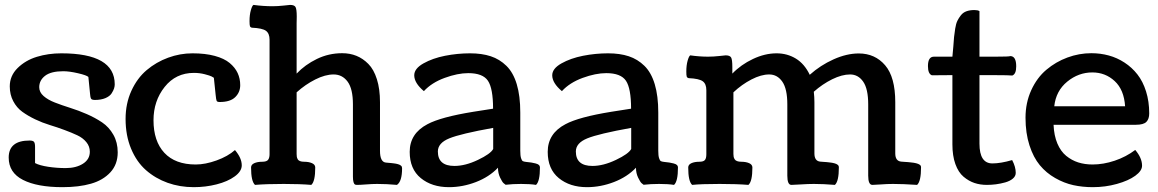

<svg xmlns="http://www.w3.org/2000/svg" viewBox="-20 -753 4742 786"><path d="M461.9 -129.4Q461.9 -80.1 431.9 -47.6Q401.9 -15.1 352.5 -1Q303.2 13.2 235.8 13.2Q132.3 13.2 74 -16.6Q15.6 -46.4 15.6 -107.9Q15.6 -177.7 101.1 -177.7Q114.7 -177.7 119.1 -172.4Q123.5 -167 123.5 -151.9V-85.4Q141.6 -75.7 177 -70.3Q212.4 -64.9 248.5 -64.9Q291.5 -64.9 319.6 -82.8Q347.7 -100.6 347.7 -131.8Q347.7 -153.8 333.5 -171.1Q319.3 -188.5 296.4 -199.2Q273.4 -210 243.9 -220.9Q214.4 -231.9 183.8 -241.2Q153.3 -250.5 123.8 -264.6Q94.2 -278.8 71.3 -295.4Q48.3 -312 34.2 -338.9Q20 -365.7 20 -399.4Q20 -442.9 52.2 -474.6Q84.5 -506.3 131.1 -520.5Q177.7 -534.7 231 -534.7Q449.7 -534.7 449.7 -407.7Q449.7 -399.9 447 -391.1Q444.3 -382.3 436.8 -370.6Q429.2 -358.9 411.4 -351.3Q393.6 -343.8 367.7 -343.8Q362.8 -343.8 359.6 -344.7Q356.4 -345.7 354.7 -346.9Q353 -348.1 351.8 -351.3Q350.6 -354.5 350.3 -356Q350.1 -357.4 349.4 -362.5Q348.6 -367.7 348.6 -369.6L341.8 -438Q335 -444.8 299.6 -453.1Q264.2 -461.4 238.8 -461.4Q189 -461.4 164.8 -442.9Q140.6 -424.3 140.6 -396Q140.6 -375.5 158.4 -359.9Q176.3 -344.2 204.6 -333.3Q232.9 -322.3 267.1 -311.5Q301.3 -300.8 335.4 -285.9Q369.6 -271 397.9 -252Q426.3 -232.9 444.1 -201.4Q461.9 -169.9 461.9 -129.4Z M963.4 -404.3Q963.4 -375.5 943.1 -355.5Q922.9 -335.4 879.4 -335.4Q869.1 -335.4 866.9 -340.1Q864.7 -344.7 862.8 -364.7L855.5 -434.6Q852.1 -437 845.9 -440.2Q839.8 -443.4 818.6 -449Q797.4 -454.6 773.9 -454.6Q699.7 -454.6 654.1 -397.2Q608.4 -339.8 608.4 -260.7Q608.4 -175.3 652.8 -127.4Q697.3 -79.6 781.2 -79.6Q820.3 -79.6 866.5 -96.2Q912.6 -112.8 941.9 -138.7Q969.7 -106 969.7 -76.2Q969.7 -51.8 940.9 -30.8Q912.1 -9.8 866.9 1.7Q821.8 13.2 772.9 13.2Q716.3 13.2 666.3 -4.6Q616.2 -22.5 577.6 -56.4Q539.1 -90.3 516.6 -144.3Q494.1 -198.2 494.1 -266.1Q494.1 -329.1 517.8 -381.1Q541.5 -433.1 580.6 -466.1Q619.6 -499 668.2 -516.8Q716.8 -534.7 768.1 -534.7Q820.3 -534.7 859.1 -524.2Q897.9 -513.7 920.2 -495.1Q942.4 -476.6 952.9 -453.9Q963.4 -431.2 963.4 -404.3Z M1194.3 -658.2V-451.7Q1229 -488.3 1277.3 -511.7Q1325.7 -535.2 1380.9 -535.2Q1412.6 -535.2 1439.2 -524.4Q1465.8 -513.7 1488 -491.2Q1510.3 -468.8 1522.9 -428.7Q1535.6 -388.7 1535.6 -334.5V-135.7Q1535.6 -89.4 1560.1 -87.4Q1564 -86.9 1571 -86.4Q1578.1 -85.9 1582.3 -85.4Q1586.4 -85 1592.3 -84.2Q1598.1 -83.5 1601.6 -82.8Q1605 -82 1609.6 -80.8Q1614.3 -79.6 1616.7 -78.1Q1619.1 -76.7 1621.6 -74.7Q1624 -72.8 1625 -70.1Q1626 -67.4 1626 -64Q1626 -10.3 1605 3.9Q1563.5 0 1523.9 0Q1503.9 0 1479 2Q1454.1 3.9 1441.4 3.9Q1436 3.9 1432.9 2.2Q1429.7 0.5 1427.2 -7.3Q1424.8 -15.1 1424.8 -29.8V-325.7Q1424.8 -389.2 1403.1 -418.7Q1381.3 -448.2 1345.7 -448.2Q1311.5 -448.2 1270.8 -427.7Q1230 -407.2 1194.3 -375V-122.6Q1194.3 -115.2 1195.1 -111.1Q1195.8 -106.9 1198.5 -101.6Q1201.2 -96.2 1208 -93.5Q1214.8 -90.8 1225.6 -90.8Q1244.1 -90.8 1257.3 -85Q1270.5 -79.1 1270.5 -67.4Q1270.5 -10.3 1254.4 3.9Q1208.5 0 1141.6 0Q1070.8 0 1023.9 3.9Q1007.8 -10.7 1007.8 -67.4Q1007.8 -79.1 1021 -85Q1034.2 -90.8 1052.7 -90.8Q1071.8 -90.8 1077.6 -98.9Q1083.5 -106.9 1083.5 -121.6V-590.3Q1083.5 -616.2 1068.6 -627Q1053.7 -637.7 1011.2 -639.6Q1004.9 -641.1 1003.2 -646Q1001.5 -650.9 1001.5 -667Q1001.5 -691.9 1006.8 -710.9Q1012.2 -730 1017.6 -732.9Q1058.1 -727.5 1095.2 -727.5Q1117.2 -727.5 1141.6 -730.2Q1166 -732.9 1167.5 -732.9Q1184.6 -732.9 1189.7 -724.4Q1194.8 -715.8 1194.8 -685.1Q1194.8 -681.6 1194.6 -672.6Q1194.3 -663.6 1194.3 -658.2Z M2018.6 -66.4Q1982.9 -28.8 1928.5 -7.8Q1874 13.2 1817.9 13.2Q1748 13.2 1702.6 -23.9Q1657.2 -61 1657.2 -131.3Q1657.2 -206.5 1730 -244.6Q1784.7 -273.9 1917.5 -295.4Q1942.4 -299.8 1998.5 -308.1Q1998.5 -391.1 1977.5 -422.4Q1956.5 -453.6 1897 -453.6Q1853.5 -453.6 1800.3 -434.1Q1747.1 -414.6 1715.3 -379.9Q1675.8 -413.1 1675.8 -444.8Q1675.8 -472.2 1713.4 -493.4Q1751 -514.6 1802 -524.7Q1853 -534.7 1904.3 -534.7Q1952.6 -534.7 1989 -522.7Q2025.4 -510.7 2053.2 -483.4Q2081.1 -456.1 2095.5 -408.2Q2109.9 -360.4 2109.9 -292V-135.7Q2109.9 -115.7 2113 -105.7Q2116.2 -95.7 2120.1 -93.5Q2124 -91.3 2132.8 -90.3Q2147.9 -88.9 2155.3 -87.6Q2162.6 -86.4 2172.4 -84Q2182.1 -81.5 2186.3 -77.6Q2190.4 -73.7 2190.4 -67.9Q2190.4 -10.3 2174.3 3.9Q2150.9 0 2113.3 0Q2079.1 0 2049.8 3.4Q2046.4 1 2041.3 -3.4Q2036.1 -7.8 2027.3 -25.9Q2018.6 -43.9 2018.6 -66.4ZM1840.3 -73.7Q1884.8 -73.7 1936.5 -98.4Q1988.3 -123 1999 -143.1V-229.5Q1865.7 -205.6 1819.1 -186.5Q1772.5 -167.5 1772.5 -132.8Q1772.5 -73.7 1840.3 -73.7Z M2583.5 -66.4Q2547.9 -28.8 2493.4 -7.8Q2439 13.2 2382.8 13.2Q2313 13.2 2267.6 -23.9Q2222.2 -61 2222.2 -131.3Q2222.2 -206.5 2294.9 -244.6Q2349.6 -273.9 2482.4 -295.4Q2507.3 -299.8 2563.5 -308.1Q2563.5 -391.1 2542.5 -422.4Q2521.5 -453.6 2461.9 -453.6Q2418.5 -453.6 2365.2 -434.1Q2312 -414.6 2280.3 -379.9Q2240.7 -413.1 2240.7 -444.8Q2240.7 -472.2 2278.3 -493.4Q2315.9 -514.6 2366.9 -524.7Q2418 -534.7 2469.2 -534.7Q2517.6 -534.7 2554 -522.7Q2590.3 -510.7 2618.2 -483.4Q2646 -456.1 2660.4 -408.2Q2674.8 -360.4 2674.8 -292V-135.7Q2674.8 -115.7 2678 -105.7Q2681.2 -95.7 2685.1 -93.5Q2689 -91.3 2697.8 -90.3Q2712.9 -88.9 2720.2 -87.6Q2727.5 -86.4 2737.3 -84Q2747.1 -81.5 2751.2 -77.6Q2755.4 -73.7 2755.4 -67.9Q2755.4 -10.3 2739.3 3.9Q2715.8 0 2678.2 0Q2644 0 2614.7 3.4Q2611.3 1 2606.2 -3.4Q2601.1 -7.8 2592.3 -25.9Q2583.5 -43.9 2583.5 -66.4ZM2405.3 -73.7Q2449.7 -73.7 2501.5 -98.4Q2553.2 -123 2564 -143.1V-229.5Q2430.7 -205.6 2384 -186.5Q2337.4 -167.5 2337.4 -132.8Q2337.4 -73.7 2405.3 -73.7Z M2978 -478.5V-451.7Q3013.2 -488.3 3062.3 -511.5Q3111.3 -534.7 3159.2 -534.7Q3202.6 -534.7 3238 -513.2Q3273.4 -491.7 3294.9 -446.8Q3338.4 -485.8 3392.3 -510Q3446.3 -534.2 3495.6 -534.2Q3562 -534.2 3603.5 -485.8Q3645 -437.5 3645 -334.5V-125Q3645 -93.3 3669.9 -91.3Q3674.8 -90.8 3683.3 -90.3Q3691.9 -89.8 3696.8 -89.4Q3701.7 -88.9 3709 -88.1Q3716.3 -87.4 3720.7 -86.7Q3725.1 -85.9 3730.5 -84.7Q3735.8 -83.5 3739 -82Q3742.2 -80.6 3745.1 -78.6Q3748 -76.7 3749.3 -74Q3750.5 -71.3 3750.5 -67.9Q3750.5 -10.7 3734.4 3.9Q3677.2 0 3635.7 0Q3611.8 0 3586.4 2Q3561 3.9 3551.3 3.9Q3534.2 3.9 3534.2 -33.7V-325.7Q3534.2 -389.2 3513.7 -418.7Q3493.2 -448.2 3460 -448.2Q3426.8 -448.2 3386.7 -428.5Q3346.7 -408.7 3311.5 -377.4Q3314 -355.5 3314 -334.5V-125Q3314 -93.3 3338.4 -91.3Q3343.3 -90.8 3351.3 -90.3Q3359.4 -89.8 3364 -89.4Q3368.7 -88.9 3375.5 -88.1Q3382.3 -87.4 3386.2 -86.7Q3390.1 -85.9 3395.3 -84.7Q3400.4 -83.5 3403.3 -82Q3406.2 -80.6 3408.9 -78.6Q3411.6 -76.7 3412.8 -74Q3414.1 -71.3 3414.1 -67.9Q3414.1 -10.7 3397.9 3.9Q3351.1 0 3312 0Q3287.6 0 3258.3 2Q3229 3.9 3219.7 3.9Q3203.1 3.9 3203.1 -33.7V-325.7Q3203.1 -389.2 3182.6 -418.7Q3162.1 -448.2 3128.9 -448.2Q3095.7 -448.2 3056.2 -427.7Q3016.6 -407.2 2982.4 -375V-122.6Q2982.4 -115.7 2983.4 -111.1Q2984.4 -106.4 2987.3 -101.3Q2990.2 -96.2 2997.3 -93.5Q3004.4 -90.8 3015.1 -90.8Q3033.7 -90.8 3046.9 -85Q3060.1 -79.1 3060.1 -67.4Q3060.1 -10.3 3043.9 3.9Q2996.1 0 2925.8 0Q2850.1 0 2813.5 3.9Q2797.4 -10.7 2797.4 -67.4Q2797.4 -79.1 2810.5 -85Q2823.7 -90.8 2842.3 -90.8Q2859.4 -90.8 2865.5 -97.7Q2871.6 -104.5 2871.6 -121.6V-383.8Q2871.6 -409.7 2856.7 -420.4Q2841.8 -431.2 2799.3 -433.1Q2793 -434.6 2791.3 -439.5Q2789.6 -444.3 2789.6 -460.4Q2789.6 -485.4 2794.9 -504.4Q2800.3 -523.4 2805.7 -526.4Q2843.3 -521 2878.4 -521Q2900.4 -521 2924.8 -523.7Q2949.2 -526.4 2950.7 -526.4Q2967.8 -526.4 2972.9 -517.8Q2978 -509.3 2978 -478.5Z M4123.5 -97.7Q4138.2 -69.8 4138.2 -45.4Q4138.2 -31.7 4126.2 -21.7Q4114.3 -11.7 4095.2 -6.3Q4076.2 -1 4057.1 1.5Q4038.1 3.9 4020 3.9Q3992.7 3.9 3969.2 -3.9Q3945.8 -11.7 3924.6 -29.5Q3903.3 -47.4 3891.1 -81.3Q3878.9 -115.2 3878.9 -162.1V-445.3H3857.9Q3800.3 -445.3 3794.9 -444.8Q3778.8 -450.7 3778.8 -482.4Q3778.8 -521 3803.2 -521H3878.9Q3880.9 -536.6 3882.6 -561.8Q3884.3 -586.9 3885.7 -601.6Q3887.2 -616.2 3890.4 -636.2Q3893.6 -656.2 3899.2 -667.7Q3904.8 -679.2 3913.6 -690.4Q3922.4 -701.7 3936.3 -706.8Q3950.2 -711.9 3969.2 -711.9Q3982.4 -711.9 3989.7 -707.5V-521H4054.7Q4112.8 -521 4115.7 -523.4Q4140.1 -523.4 4140.1 -481.4Q4140.1 -449.7 4124 -443.8Q4107.9 -445.3 4061 -445.3H3989.7V-165Q3989.7 -84 4042.5 -84Q4076.7 -84 4123.5 -97.7Z M4684.6 -288.6Q4684.6 -266.1 4673.1 -254.2Q4661.6 -242.2 4629.9 -242.2H4293Q4294.9 -197.8 4308.6 -165.5Q4322.3 -133.3 4344.7 -115Q4367.2 -96.7 4394 -88.1Q4420.9 -79.6 4452.6 -79.6Q4497.1 -79.6 4543.5 -95.2Q4589.8 -110.8 4627.4 -139.2Q4655.3 -106.4 4655.3 -74.7Q4655.3 -53.7 4627.4 -33.4Q4599.6 -13.2 4552.2 0Q4504.9 13.2 4453.6 13.2Q4411.6 13.2 4373.8 4.9Q4335.9 -3.4 4299.6 -24.2Q4263.2 -44.9 4236.8 -76.7Q4210.4 -108.4 4194.3 -158.2Q4178.2 -208 4178.2 -271Q4178.2 -332.5 4201.7 -383.8Q4225.1 -435.1 4263.7 -467.5Q4302.2 -500 4349.9 -517.6Q4397.5 -535.2 4447.8 -535.2Q4484.9 -535.2 4519 -525.9Q4553.2 -516.6 4583.5 -496.8Q4613.8 -477.1 4636.2 -448.5Q4658.7 -419.9 4671.6 -378.9Q4684.6 -337.9 4684.6 -288.6ZM4585.9 -317.9Q4581.5 -385.7 4543.2 -421.1Q4504.9 -456.5 4451.7 -456.5Q4395 -456.5 4348.9 -418.7Q4302.7 -380.9 4295.9 -317.9Z"/></svg>

Font: Coustard
Style: Regular
Weight: 400
Foundry: vernon adams
Version: Version 1.000